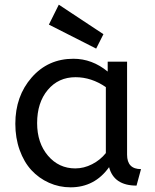

<svg xmlns="http://www.w3.org/2000/svg" viewBox="-20 -781 657 813"><path d="M44.9 -256.8Q44.9 -374 114.3 -453.1Q183.6 -532.2 291 -532.2Q370.1 -532.2 436 -478V-520H518.1V-126Q518.1 -64.9 577.1 -64.9L558.1 4.9Q462.4 4.9 441.9 -73.2Q380.9 12.2 278.8 12.2Q230.5 12.2 187.5 -7.1Q144.5 -26.4 113 -60.5Q81.5 -94.7 63.2 -145.8Q44.9 -196.8 44.9 -256.8ZM298.8 -67.9Q335.4 -67.9 370.1 -85.7Q404.8 -103.5 428.2 -132.8V-412.1Q367.2 -454.1 299.8 -454.1Q227.5 -454.1 182.4 -400.4Q137.2 -346.7 137.2 -259.8Q137.2 -175.8 183.1 -121.8Q229 -67.9 298.8 -67.9ZM418 -636.2 387.2 -575.2 187 -676.8 229 -761.2Z"/></svg>

Font: ABeeZee
Style: Regular
Weight: 400
Designer: Anja Meiners
Foundry: Anja Meiners
Version: Version 1.002